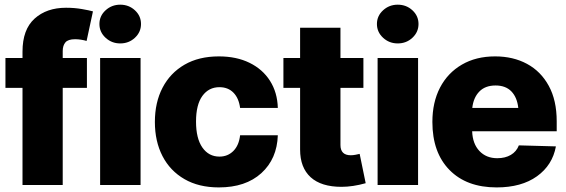

<svg xmlns="http://www.w3.org/2000/svg" viewBox="-20 -795 2431 825"><path d="M76.7 0V-417.5H3.4V-545.9H76.7V-573.2Q76.7 -668 128.4 -714.8Q180.2 -761.7 263.7 -761.7Q299.8 -761.7 332 -756.1Q364.3 -750.5 379.4 -746.1L352.1 -619.1Q342.3 -622.1 328.9 -624.3Q315.4 -626.5 302.7 -626.5Q272.5 -626.5 261 -612.8Q249.5 -599.1 249.5 -575.7V-545.9H353.5V-417.5H249.5V0Z M410.2 0V-545.9H584V0ZM496.6 -608.4Q460 -608.4 433.6 -632.8Q407.2 -657.2 407.2 -691.9Q407.2 -726.6 433.6 -750.7Q460 -774.9 496.6 -774.9Q533.7 -774.9 559.8 -750.7Q585.9 -726.6 585.9 -691.9Q585.9 -657.2 559.8 -632.8Q533.7 -608.4 496.6 -608.4Z M920.4 10.3Q834 10.3 772.5 -25.4Q710.9 -61 678.2 -124.3Q645.5 -187.5 645.5 -271Q645.5 -355 678.5 -418.2Q711.4 -481.4 772.9 -517.1Q834.5 -552.7 920.4 -552.7Q996.1 -552.7 1052.2 -525.1Q1108.4 -497.6 1140.1 -447.8Q1171.9 -397.9 1173.8 -331.1H1011.7Q1006.3 -373 983.2 -396.7Q960 -420.4 922.9 -420.4Q877 -420.4 849.6 -382.8Q822.3 -345.2 822.3 -272.5Q822.3 -200.2 849.6 -161.1Q877 -122.1 922.9 -122.1Q958.5 -122.1 982.7 -146.2Q1006.8 -170.4 1011.7 -213.9H1173.8Q1170.4 -112.3 1103 -51Q1035.6 10.3 920.4 10.3Z M1541.5 -545.9V-417.5H1442.9V-171.9Q1442.9 -127.9 1487.3 -127.9Q1496.1 -127.9 1507.3 -129.9Q1518.6 -131.8 1525.4 -133.8L1551.3 -7.8Q1495.6 7.8 1447.3 7.8Q1360.4 7.8 1314.9 -33.4Q1269.5 -74.7 1269.5 -152.3V-417.5H1197.8V-545.9H1269.5V-675.8H1442.9V-545.9Z M1602.5 0V-545.9H1776.4V0ZM1689 -608.4Q1652.3 -608.4 1626 -632.8Q1599.6 -657.2 1599.6 -691.9Q1599.6 -726.6 1626 -750.7Q1652.3 -774.9 1689 -774.9Q1726.1 -774.9 1752.2 -750.7Q1778.3 -726.6 1778.3 -691.9Q1778.3 -657.2 1752.2 -632.8Q1726.1 -608.4 1689 -608.4Z M2113.8 10.3Q1984.9 10.3 1911.4 -64.7Q1837.9 -139.6 1837.9 -271Q1837.9 -355.5 1870.8 -418.7Q1903.8 -481.9 1964.6 -517.3Q2025.4 -552.7 2107.4 -552.7Q2185.1 -552.7 2244.6 -520.5Q2304.2 -488.3 2338.1 -426Q2372.1 -363.8 2372.1 -273.9V-231H2008.8Q2010.7 -177.2 2040 -146.2Q2069.3 -115.2 2116.7 -115.2Q2150.9 -115.2 2175 -129.4Q2199.2 -143.6 2209.5 -170.4L2368.7 -166Q2354 -85.4 2287.4 -37.6Q2220.7 10.3 2113.8 10.3ZM2109.4 -427.7Q2064.9 -427.7 2039.6 -401.6Q2014.2 -375.5 2009.3 -331.1H2207Q2202.1 -376.5 2177.5 -402.1Q2152.8 -427.7 2109.4 -427.7Z"/></svg>

Font: Inter Tight ExtraBold
Style: Regular
Weight: 800
Designer: Rasmus Andersson
Foundry: rsms
Version: Version 3.004; ttfautohint (v1.8.4.7-5d5b)